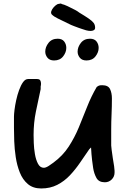

<svg xmlns="http://www.w3.org/2000/svg" viewBox="-20 -1116 728 1086"><path d="M213 -50Q167 -50 137.5 -75Q108 -100 92 -140.5Q76 -181 69 -227.5Q62 -274 60.5 -317.5Q59 -361 59 -392V-456Q59 -469 62 -494Q65 -519 71.5 -549Q78 -579 88 -606.5Q98 -634 110.5 -651.5Q123 -669 139 -669H189Q203 -669 207.5 -661.5Q212 -654 212 -643Q212 -639 211.5 -635Q211 -631 210 -627V-612Q196 -548 183 -484.5Q170 -421 170 -353Q170 -338 171 -307.5Q172 -277 177.5 -244.5Q183 -212 195 -189.5Q207 -167 228 -167Q239 -167 255.5 -177.5Q272 -188 282 -196Q335 -235 368.5 -286.5Q402 -338 426 -396Q450 -454 473 -512.5Q496 -571 527 -624Q535 -630 540.5 -632Q546 -634 558 -634Q592 -634 602.5 -612Q613 -590 613 -559Q613 -514 611 -470Q609 -426 609 -382V-293Q609 -289 611.5 -268.5Q614 -248 618 -222Q623 -196 625.5 -175.5Q628 -155 628 -150V-140Q628 -117 612 -101Q596 -85 573 -85Q539 -85 525.5 -109.5Q512 -134 507 -165Q505 -176 501 -209Q497 -242 495 -282L485 -272Q460 -236 433.5 -197Q407 -158 375.5 -124.5Q344 -91 304 -70.5Q264 -50 213 -50ZM469 -774Q444 -774 431.5 -789.5Q419 -805 419 -824Q419 -850 437.5 -873.5Q456 -897 489 -897Q514 -897 526 -881.5Q538 -866 538 -845Q538 -820 520 -797Q502 -774 469 -774ZM286 -774Q261 -774 248.5 -789.5Q236 -805 236 -824Q236 -850 254.5 -873.5Q273 -897 306 -897Q331 -897 343 -881.5Q355 -866 355 -845Q355 -820 337 -797Q319 -774 286 -774ZM493 -941Q481 -941 467.5 -944.5Q454 -948 441 -953Q438 -954 425 -958.5Q412 -963 399.5 -968Q387 -973 382 -975Q329 -1001 307 -1011.5Q285 -1022 273 -1034Q271 -1036 269 -1042Q268 -1052 275.5 -1064Q283 -1076 294 -1085Q305 -1094 312 -1094Q320 -1096 323 -1096Q326 -1096 330 -1093Q341 -1091 362.5 -1081Q384 -1071 403.5 -1060.5Q423 -1050 428 -1045Q463 -1024 482.5 -1010.5Q502 -997 510 -986Q518 -975 518 -959Q518 -949 510 -945Q502 -941 493 -941Z"/></svg>

Font: Fuzzy Bubbles
Style: Bold
Weight: 700
Designer: Robert E. Leuschke
Foundry: Robert E. Leuschke
Version: Version 1.010; ttfautohint (v1.8.3)